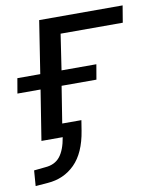

<svg xmlns="http://www.w3.org/2000/svg" viewBox="-81 -564 659 809"><g transform="rotate(-10 248.5 -160.0)"><path d="M6 183 11 117 60 112Q101 109 123 81.5Q145 54 154 0H63L97 -214H-2L9 -278H107L142 -503H499L487 -431H221L198 -278H347L336 -214H187L162 -57H244L237 -13Q222 80 175 127Q128 174 58 179Z"/></g></svg>

Font: Mulish Medium
Style: Italic
Weight: 500
Italic angle: -9°
Designer: Vernon Adams
Foundry: Vernon Adams
Version: Version 3.603; ttfautohint (v1.8.3)